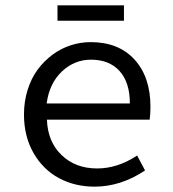

<svg xmlns="http://www.w3.org/2000/svg" viewBox="-20 -678 640 711"><path d="M192.9 -601.1V-658.2H439V-601.1ZM330.1 13.2Q257.3 13.2 198.5 -18.3Q139.6 -49.8 104.2 -111.3Q68.8 -172.9 68.8 -253.9Q68.8 -302.2 82.3 -345.2Q95.7 -388.2 119.4 -420.2Q143.1 -452.1 174.3 -475.3Q205.6 -498.5 241.9 -510.3Q278.3 -522 315.9 -522Q419.4 -522 478.3 -457.3Q537.1 -392.6 537.1 -283.2Q537.1 -254.9 534.2 -234.9H153.8Q156.7 -152.8 208.3 -103.5Q259.8 -54.2 339.8 -54.2Q415.5 -54.2 487.8 -102.1L517.1 -46.9Q427.7 13.2 330.1 13.2ZM152.8 -294.9H460.9Q460.9 -372.6 422.9 -414.8Q384.8 -457 316.9 -457Q255.4 -457 209 -413.1Q162.6 -369.1 152.8 -294.9Z"/></svg>

Font: Office Code Pro D
Style: Regular
Weight: 400
Designer: Nathan Rutzky & Paul D. Hunt
Foundry: Adobe Systems Incorporated
Version: Version 1.004;PS 001.004;hotconv 1.0.70;makeotf.lib2.5.58329